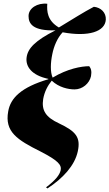

<svg xmlns="http://www.w3.org/2000/svg" viewBox="-20 -837 613 1076"><path d="M246 219C332 163 399 91 416 11C433 -68 405 -101 310 -146C236 -180 212 -219 222 -282C229 -322 247 -357 270 -385C310 -347 363 -336 398 -336C442 -336 481 -369 490 -410C495 -437 490 -454 480 -466C436 -466 358 -452 275 -402C261 -433 263 -485 273 -533C282 -579 302 -625 331 -656C477 -629 569 -660 573 -727C575 -766 546 -795 506 -799C450 -770 383 -727 310 -683C245 -721 242 -774 245 -816C189 -822 140 -791 140 -747C140 -704 164 -663 291 -667C178 -610 135 -566 129 -514C123 -465 156 -415 251 -395V-393C99 -348 39 -288 26 -213C5 -98 77 -53 207 12C306 63 326 87 320 117C314 143 293 171 238 213Z"/></svg>

Font: Noto Serif Display SemiCondensed Black
Style: Italic
Weight: 900
Width: 4
Italic angle: -12°
Designer: Monotype Design Team
Foundry: Monotype Imaging Inc.
Version: Version 2.009